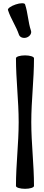

<svg xmlns="http://www.w3.org/2000/svg" viewBox="-20 -1165 273 1203"><path d="M30 -1102C47 -1048 81 -1001 99 -947C105 -931 126 -923 147 -930C167 -937 180 -956 174 -973C156 -1026 155 -1084 137 -1138C134 -1147 107 -1147 78 -1137C48 -1127 26 -1111 30 -1102ZM80 -800C80 -666 97 -534 97 -400C97 -266 80 -134 80 0C80 10 105 18 137 18C168 18 193 10 193 0C193 -134 176 -266 176 -400C176 -534 193 -666 193 -800C193 -810 168 -818 137 -818C105 -818 80 -810 80 -800Z"/></svg>

Font: Nupuram SemiBold
Style: Regular
Weight: 600
Designer: Santhosh Thottingal (santhosh.thottingal@gmail.com)
Foundry: SMC
Version: Version 1.000